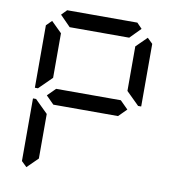

<svg xmlns="http://www.w3.org/2000/svg" viewBox="-97 -1087 1011 1099"><g transform="rotate(10 408.0 -537.5)"><path d="M130 -75 99 -105V-469H117L130 -456L192 -395V-136ZM130 -544 117 -531H99V-894L130 -925L192 -864V-605ZM174 -969 204 -1000H612L642 -969L581 -907H235ZM596 -546 642 -500 596 -454H220L174 -500L220 -546ZM686 -925 717 -895V-531H699L686 -544L624 -605V-864Z"/></g></svg>

Font: DSEG7 Classic Mini
Style: Regular
Weight: 400
Designer: Keshikan(Twitter:@keshinomi_88pro)
Version: Version 0.46